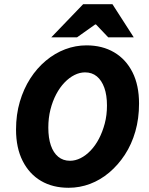

<svg xmlns="http://www.w3.org/2000/svg" viewBox="-20 -878 705 910"><path d="M305 12Q230 12 174.5 -20.5Q119 -53 87.5 -115Q56 -177 56 -264Q56 -335 74 -396Q92 -457 123.5 -506Q155 -555 197.5 -590.5Q240 -626 289 -644.5Q338 -663 390 -663Q465 -663 521 -630Q577 -597 608 -535.5Q639 -474 639 -387Q639 -316 621.5 -255Q604 -194 572 -145Q540 -96 498 -60.5Q456 -25 407 -6.5Q358 12 305 12ZM312 -116Q337 -116 362 -128.5Q387 -141 409.5 -164.5Q432 -188 449 -220.5Q466 -253 476.5 -292.5Q487 -332 487 -378Q487 -427 474.5 -462Q462 -497 439 -516Q416 -535 383 -535Q358 -535 333 -522.5Q308 -510 285.5 -486.5Q263 -463 246 -430.5Q229 -398 219 -358.5Q209 -319 209 -273Q209 -224 221 -189Q233 -154 256 -135Q279 -116 312 -116ZM223 -701 374 -858H513L614 -701H493L435 -762H431L345 -701Z"/></svg>

Font: Source Sans 3 ExtraBold
Style: Italic
Weight: 800
Italic angle: -11°
Version: Version 3.052;hotconv 1.1.0;makeotfexe 2.6.0